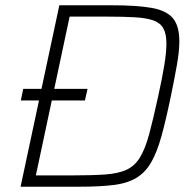

<svg xmlns="http://www.w3.org/2000/svg" viewBox="-20 -708 735 728"><path d="M59 -327 68 -371H312L302 -327ZM58 0 205 -688H405Q500 -688 555.5 -678Q611 -668 635.5 -639Q660 -610 660 -551Q660 -514 651 -463Q642 -412 628 -344Q609 -252 592 -191Q575 -130 553 -92Q531 -54 497 -33.5Q463 -13 410.5 -6.5Q358 0 279 0ZM116 -43H258Q332 -43 380 -46.5Q428 -50 459 -64Q490 -78 510 -110Q530 -142 545.5 -199Q561 -256 580 -344Q595 -412 603 -461Q611 -510 611 -543Q611 -580 599 -601Q587 -622 560.5 -631Q534 -640 491 -642.5Q448 -645 386 -645H244Z"/></svg>

Font: Saira Thin ExtraLight
Style: Italic
Weight: 250
Italic angle: -12°
Version: Version 1.101